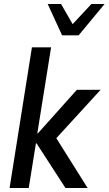

<svg xmlns="http://www.w3.org/2000/svg" viewBox="-20 -942 544 962"><path d="M28 0 140 -705H236L167 -274H170L365 -492H484L248 -234L245 -277L419 0H308L163 -224H160L124 0ZM291 -765 219 -922H286L344 -821L438 -922H504L374 -765Z"/></svg>

Font: Nunito Sans 10pt Condensed SemiBold
Style: Italic
Weight: 600
Width: 3
Italic angle: -9°
Designer: Vernon Adams
Foundry: Vernon Adams
Version: Version 3.101;gftools[0.9.27]